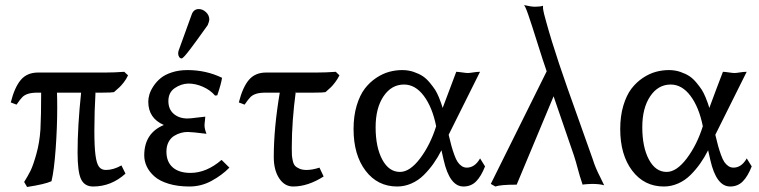

<svg xmlns="http://www.w3.org/2000/svg" viewBox="-20 -726 3024 765"><path d="M144 -356.9H131.8Q106.4 -356.9 92 -352.3Q77.6 -347.7 69.1 -339.1Q60.5 -330.6 45.9 -309.1L22.9 -317.9Q38.1 -378.4 63 -407.7Q87.9 -437 131.8 -437H399.9Q436 -437 475.1 -439.9L490.2 -425.8Q482.9 -410.2 472.7 -397.2Q462.4 -384.3 456.3 -378.7Q450.2 -373 434.1 -358.9Q424.3 -356.9 390.1 -356.9H360.8V-363.8Q356 -280.3 356 -206.1Q356 -141.6 360.4 -108.2Q364.7 -74.7 374.3 -61.8Q383.8 -48.8 401.9 -48.8Q431.6 -48.8 463.9 -66.9L480 -34.2Q423.3 17.1 351.1 17.1Q316.9 17.1 303 -12Q289.1 -41 289.1 -118.2Q289.1 -224.1 303.2 -356.9H207Q208 -337.9 208 -296.9Q208 -218.3 201.7 -131.6Q195.3 -44.9 185.1 -3.9Q158.2 8.3 87.9 19L76.2 -1Q91.3 -24.9 101.8 -46.1Q112.3 -67.4 125 -112.8Q137.7 -158.2 141.1 -210Q144 -264.2 144 -356.9Z M772 -689.9Q787.6 -689.9 800.8 -677.5Q814 -665 814 -647.9Q814 -641.6 807.6 -626Q802.2 -618.7 788.3 -599.1Q774.4 -579.6 762.7 -563.5Q751 -547.4 738 -530.3Q725.1 -513.2 716.1 -503.2Q707 -493.2 703.6 -493.2Q697.8 -493.2 693.8 -499Q689.9 -504.9 689.9 -513.2Q689.9 -519 691.9 -524.9L743.7 -668Q751.5 -689.9 772 -689.9ZM730 -393.1Q701.2 -392.1 676 -374.8Q650.9 -357.4 650.9 -323.2Q650.9 -290.5 672.4 -272.2Q693.8 -253.9 727.1 -253.9Q738.8 -253.9 765.9 -257.6Q793 -261.2 797.9 -261.2Q797.9 -254.9 796.4 -244.1Q794.9 -233.4 794.9 -226.1Q794.9 -212.9 802.7 -192.9Q744.1 -200.2 728 -200.2Q714.4 -200.2 700.9 -196.5Q687.5 -192.9 673.8 -184.6Q660.2 -176.3 651.6 -160.2Q643.1 -144 643.1 -122.1Q643.1 -81.1 668.2 -59.1Q693.4 -37.1 738.8 -37.1Q802.7 -37.1 862.8 -88.9L894 -58.1Q864.3 -27.8 823 -5.4Q781.7 17.1 734.9 17.1Q688 17.1 651.9 6.1Q615.7 -4.9 595.2 -23.2Q574.7 -41.5 564.7 -62.7Q554.7 -84 554.7 -106.9Q554.7 -195.3 632.8 -228Q570.8 -254.9 570.8 -320.8Q570.8 -334.5 575.4 -350.1Q580.1 -365.7 591.8 -383.3Q603.5 -400.9 620.4 -414.8Q637.2 -428.7 665 -437.7Q692.9 -446.8 727.1 -446.8Q801.3 -446.8 864.7 -416Q861.3 -392.1 845.7 -346.2L836.9 -345.2Q817.9 -367.2 788.8 -380.1Q759.8 -393.1 730 -393.1Z M1232.9 -356.9H1158.7V-362.8Q1142.6 -242.2 1142.6 -141.1V-132.8Q1142.6 -116.2 1143.1 -107.7Q1143.6 -99.1 1146.5 -85.7Q1149.4 -72.3 1155.3 -65.7Q1161.1 -59.1 1172.9 -54Q1184.6 -48.8 1201.7 -48.8Q1224.1 -48.8 1252.9 -58.1L1269.5 -22.9Q1207 17.1 1147.9 17.1Q1113.8 17.1 1092.3 -15.6Q1070.8 -48.3 1070.8 -100.1Q1070.8 -216.3 1094.7 -356.9H1040.5Q1015.1 -356.9 1000.7 -352.3Q986.3 -347.7 977.8 -339.1Q969.2 -330.6 954.6 -309.1L931.6 -317.9Q946.8 -378.4 971.7 -407.7Q996.6 -437 1040.5 -437H1241.7Q1278.8 -437 1317.9 -439.9L1332.5 -425.8Q1324.7 -410.2 1314.9 -397.5Q1305.2 -384.8 1298.8 -378.7Q1292.5 -372.6 1276.9 -358.9Q1267.1 -356.9 1232.9 -356.9Z M1891.6 -92.8 1892.6 -95.2 1912.6 -63Q1897 -23.4 1877 -3.2Q1856.9 17.1 1826.7 17.1Q1771.5 17.1 1747.6 -88.9L1738.8 -127.9V-127Q1724.1 -98.1 1707 -74Q1689.9 -49.8 1668.2 -28.3Q1646.5 -6.8 1619.1 5.1Q1591.8 17.1 1562.5 17.1Q1484.4 17.1 1436.5 -45.9Q1388.7 -108.9 1388.7 -211.9Q1388.7 -263.7 1401.1 -305.2Q1413.6 -346.7 1433.3 -372.6Q1453.1 -398.4 1479.2 -415.8Q1505.4 -433.1 1531 -439.9Q1556.6 -446.8 1582.5 -446.8Q1606.9 -446.8 1628.4 -439.5Q1649.9 -432.1 1664.6 -422.4Q1679.2 -412.6 1692.9 -396Q1706.5 -379.4 1713.9 -367.9Q1721.2 -356.4 1728.8 -338.1Q1736.3 -319.8 1738 -314Q1739.7 -308.1 1743.7 -295.9Q1771 -370.1 1797.9 -439.9Q1804.7 -439.9 1821 -437.5Q1837.4 -435.1 1843.8 -435.1Q1851.6 -435.1 1865.7 -437.5Q1879.9 -439.9 1892.6 -439.9L1767.6 -189Q1773.9 -161.6 1778.8 -144.3Q1783.7 -127 1790.3 -108.6Q1796.9 -90.3 1803.5 -80.6Q1810.1 -70.8 1819.3 -64.5Q1828.6 -58.1 1839.8 -58.1Q1871.1 -58.1 1891.6 -92.8ZM1573.7 -41Q1613.3 -41 1654.1 -95.2Q1694.8 -149.4 1717.8 -223.1Q1702.6 -298.8 1668.7 -344Q1634.8 -389.2 1589.8 -389.2Q1539.6 -389.2 1508.1 -342.3Q1476.6 -295.4 1476.6 -219.2Q1476.6 -140.1 1502.9 -90.6Q1529.3 -41 1573.7 -41Z M2185.5 -341.8 2038.6 9.8H2034.2Q1975.1 9.8 1953.6 17.1L1935.5 6.8L2158.2 -441.9Q2144.5 -480.5 2121.3 -554.7Q2098.1 -628.9 2084.5 -668.2Q2070.8 -707.5 2066.4 -706.1Q2096.2 -699.2 2111.3 -699.2Q2132.3 -699.2 2143.6 -703.1V-692.9Q2145.5 -675.8 2156.2 -639.2Q2177.7 -561.5 2207.3 -473.1Q2236.8 -384.8 2282.5 -258.1Q2328.1 -131.3 2342.3 -89.8Q2352.1 -57.6 2371.6 -20L2387.2 12.2Q2369.1 6.8 2339.4 6.8Q2329.6 6.8 2320.1 7.6Q2310.5 8.3 2306.2 8.8L2301.3 9.8Q2289.1 -26.4 2282 -54Q2274.9 -81.5 2266.6 -106.9L2185.5 -342.8Z M2954.1 -92.8 2955.1 -95.2 2975.1 -63Q2959.5 -23.4 2939.5 -3.2Q2919.4 17.1 2889.2 17.1Q2834 17.1 2810.1 -88.9L2801.3 -127.9V-127Q2786.6 -98.1 2769.5 -74Q2752.4 -49.8 2730.7 -28.3Q2709 -6.8 2681.6 5.1Q2654.3 17.1 2625 17.1Q2546.9 17.1 2499 -45.9Q2451.2 -108.9 2451.2 -211.9Q2451.2 -263.7 2463.6 -305.2Q2476.1 -346.7 2495.8 -372.6Q2515.6 -398.4 2541.7 -415.8Q2567.9 -433.1 2593.5 -439.9Q2619.1 -446.8 2645 -446.8Q2669.4 -446.8 2690.9 -439.5Q2712.4 -432.1 2727.1 -422.4Q2741.7 -412.6 2755.4 -396Q2769 -379.4 2776.4 -367.9Q2783.7 -356.4 2791.3 -338.1Q2798.8 -319.8 2800.5 -314Q2802.2 -308.1 2806.2 -295.9Q2833.5 -370.1 2860.4 -439.9Q2867.2 -439.9 2883.5 -437.5Q2899.9 -435.1 2906.2 -435.1Q2914.1 -435.1 2928.2 -437.5Q2942.4 -439.9 2955.1 -439.9L2830.1 -189Q2836.4 -161.6 2841.3 -144.3Q2846.2 -127 2852.8 -108.6Q2859.4 -90.3 2866 -80.6Q2872.6 -70.8 2881.8 -64.5Q2891.1 -58.1 2902.3 -58.1Q2933.6 -58.1 2954.1 -92.8ZM2636.2 -41Q2675.8 -41 2716.6 -95.2Q2757.3 -149.4 2780.3 -223.1Q2765.1 -298.8 2731.2 -344Q2697.3 -389.2 2652.3 -389.2Q2602.1 -389.2 2570.6 -342.3Q2539.1 -295.4 2539.1 -219.2Q2539.1 -140.1 2565.4 -90.6Q2591.8 -41 2636.2 -41Z"/></svg>

Font: Linear Smooth Low Contrast
Style: Regular
Weight: 500
Designer: Philipp H. Poll, Flanker
Foundry: Philipp H. Poll, reworked by Flanker
Version: Version 1.010 | FøM Fix